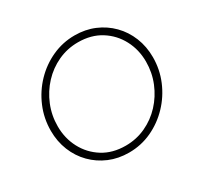

<svg xmlns="http://www.w3.org/2000/svg" viewBox="-155 -888 1102 1076"><g transform="rotate(-30 396.5 -350.0)"><path d="M388 11Q319 11 261 -13.5Q203 -38 159.5 -82Q116 -126 92 -185.5Q68 -245 68 -314Q68 -394 98.5 -466Q129 -538 182 -593Q235 -648 304 -679.5Q373 -711 450 -711Q519 -711 577 -686.5Q635 -662 678.5 -618Q722 -574 746 -514.5Q770 -455 770 -386Q770 -307 740 -235.5Q710 -164 657 -108.5Q604 -53 535 -21Q466 11 388 11ZM391 -32Q460 -32 520.5 -60Q581 -88 626.5 -137Q672 -186 698 -249.5Q724 -313 724 -384Q724 -461 690 -525.5Q656 -590 594 -629Q532 -668 447 -668Q378 -668 317.5 -640Q257 -612 211.5 -563Q166 -514 140 -450.5Q114 -387 114 -316Q114 -239 148 -174.5Q182 -110 244 -71Q306 -32 391 -32Z"/></g></svg>

Font: Red Hat Display VF
Style: Italic
Weight: 300
Italic angle: -12°
Designer: Pentagram, MCKL
Foundry: Pentagram, MCKL
Version: Version 1.023